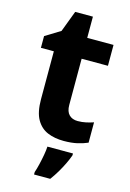

<svg xmlns="http://www.w3.org/2000/svg" viewBox="-132 -726 684 1011"><g transform="rotate(15 210.5 -220.5)"><path d="M308.5 -110.2Q332.2 -110.2 353.5 -114.9Q374.8 -119.6 393.9 -126.1V-15.2Q369.5 -4.5 338 2.8Q306.6 10 264.3 10Q214.9 10 176.4 -6Q137.8 -22.1 115.2 -61.4Q92.6 -100.8 92.6 -171.9V-432.6H22.1V-496.6L104 -546.8L147.5 -662.1H244.1V-546.4H387.5V-432.6H244.1V-180.6Q244.1 -145 261.5 -127.6Q278.9 -110.2 308.5 -110.2ZM329.2 71.2Q321 94.7 308.8 119.8Q296.6 144.8 281.6 170.4Q266.6 195.9 248 221H159.8V207.8Q166.5 188.3 172.9 161.5Q179.3 134.7 184.1 107.8Q189 80.8 189.8 61H329.2Z"/></g></svg>

Font: Noto Sans Khmer
Style: Regular
Weight: 400
Designer: Danh Hong and the Monotype Design Team
Foundry: Monotype Imaging Inc.
Version: Version 2.003